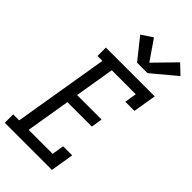

<svg xmlns="http://www.w3.org/2000/svg" viewBox="-315 -1058 1132 1132"><g transform="rotate(45 251.0 -491.5)"><path d="M-18 0V-70H32L131 -665H90V-735H497L473 -590H397L409 -665H209L168 -417H372L361 -347H157L111 -70H311L323 -145H399L375 0ZM283 -802 179 -932 248 -978 334 -853 461 -983 520 -927 370 -802Z"/></g></svg>

Font: Iosevka Slab
Style: Italic
Weight: 400
Italic angle: -9°
Monospace: yes
Designer: Belleve Invis
Foundry: Belleve Invis
Version: Version 11.1.0; ttfautohint (v1.8.3)